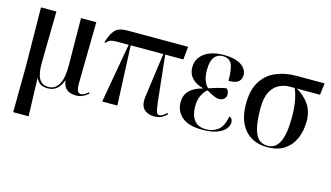

<svg xmlns="http://www.w3.org/2000/svg" viewBox="-89 -840 2360 1371"><g transform="rotate(15 1091.0 -154.0)"><path d="M72 238 75 -112 70 -536H184L178 -166Q176 -80 197 -40.5Q218 -1 268 -1Q317 -1 343.5 -47.5Q370 -94 369 -191L366 -536H479L472 -95Q471 -45 479.5 -28Q488 -11 505 -11Q516 -11 530 -19Q544 -27 558 -39L564 -30Q546 -15 524 -4Q502 7 472 7Q431 7 405.5 -12.5Q380 -32 374 -76H372Q358 -37 332.5 -13.5Q307 10 265 10Q202 10 179 -41H177L186 238Z M666 0 744 -440H672Q630 -440 612.5 -435Q595 -430 580 -410L572 -413Q591 -478 618.5 -507Q646 -536 707 -536H1158L1148 -440H1014L1051 -97Q1058 -45 1063.5 -28Q1069 -11 1086 -11Q1093 -11 1106.5 -17.5Q1120 -24 1137 -42L1144 -33Q1118 -9 1097.5 -1Q1077 7 1051 7Q1002 7 974 -22Q946 -51 956 -120L1000 -440H759L778 0Z M1406 10Q1304 10 1256 -33Q1208 -76 1208 -138Q1208 -197 1243.5 -229.5Q1279 -262 1337 -276V-278Q1285 -290 1254.5 -322.5Q1224 -355 1224 -403Q1224 -468 1277 -507Q1330 -546 1420 -546Q1482 -546 1520 -531Q1558 -516 1575.5 -492Q1593 -468 1593 -444Q1593 -412 1572 -394Q1551 -376 1499 -376Q1499 -464 1481 -500Q1463 -536 1414 -536Q1376 -536 1353 -506.5Q1330 -477 1330 -411Q1330 -362 1343.5 -330.5Q1357 -299 1373 -287Q1411 -300 1444.5 -309Q1478 -318 1500 -321Q1518 -306 1518 -280Q1518 -259 1503 -246Q1488 -233 1467 -233Q1449 -233 1424 -244.5Q1399 -256 1372 -272Q1349 -253 1332.5 -220Q1316 -187 1316 -138Q1316 -76 1344 -38Q1372 0 1433 0Q1482 0 1519 -27Q1556 -54 1571 -132Q1585 -128 1590.5 -117.5Q1596 -107 1596 -94Q1596 -69 1576.5 -45Q1557 -21 1515 -5.5Q1473 10 1406 10Z M1887 10Q1781 10 1721.5 -59Q1662 -128 1662 -249Q1662 -353 1701.5 -416Q1741 -479 1808 -507.5Q1875 -536 1958 -536H2167L2156 -449H1983Q2037 -421 2075 -369.5Q2113 -318 2113 -241Q2113 -172 2089 -115Q2065 -58 2015.5 -24Q1966 10 1887 10ZM1889 0Q1946 0 1975 -58.5Q2004 -117 2004 -240Q2004 -319 1992.5 -372Q1981 -425 1968 -449H1930Q1892 -449 1855 -431Q1818 -413 1794 -369Q1770 -325 1770 -245Q1770 -121 1797 -60.5Q1824 0 1889 0Z"/></g></svg>

Font: Noto Serif Display SemiCondensed Medium
Style: Regular
Weight: 500
Width: 4
Designer: Monotype Design Team
Foundry: Monotype Imaging Inc.
Version: Version 2.009